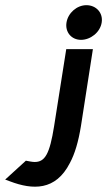

<svg xmlns="http://www.w3.org/2000/svg" viewBox="-148 -641 414 742"><path d="M-128 53 -109 60C-22 93 67 97 122 -11C141 -46 155 -93 165 -155L211 -451H108L61 -153C44 -46 26 -15 -14 -15C-23 -15 -38 -18 -48 -20ZM109 -554C103 -517 128 -487 165 -487C202 -487 239 -516 245 -554C251 -592 223 -621 186 -621C149 -621 115 -591 109 -554Z"/></svg>

Font: Charger Sport
Style: BlkObl
Weight: 900
Designer: Jasper
Foundry: Cannot Into Space Fonts
Version: Version 1.1